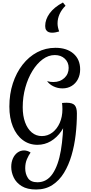

<svg xmlns="http://www.w3.org/2000/svg" viewBox="-20 -1189 727 1538"><path d="M524 -263Q508 -192 472 -139.5Q436 -87 387 -58Q338 -29 280 -29Q213 -29 162 -67.5Q111 -106 83 -175Q55 -244 55 -335Q55 -436 83 -521.5Q111 -607 161 -671Q211 -735 278 -770.5Q345 -806 424 -806Q515 -806 568.5 -759.5Q622 -713 622 -633Q622 -589 604 -554.5Q586 -520 554 -500.5Q522 -481 480 -481Q443 -481 410 -496.5Q377 -512 357 -539Q370 -535 382.5 -533.5Q395 -532 408 -532Q461 -532 495.5 -564Q530 -596 530 -645Q530 -690 499 -719Q468 -748 419 -748Q368 -748 322 -714Q276 -680 240 -621.5Q204 -563 183 -488Q162 -413 162 -330Q162 -261 181 -209Q200 -157 234.5 -128Q269 -99 315 -99Q362 -99 399.5 -127.5Q437 -156 458.5 -204.5Q480 -253 480 -314Q480 -339 477 -364ZM280 271Q355 271 401 203.5Q447 136 467.5 16.5Q488 -103 488 -260Q488 -286 485 -312.5Q482 -339 477 -364Q484 -365 495.5 -365.5Q507 -366 514 -366Q561 -366 578.5 -346Q596 -326 596 -280Q596 -196 586 -109.5Q576 -23 553 55.5Q530 134 492.5 195.5Q455 257 399.5 293Q344 329 269 329Q198 329 154 302Q110 275 90 233Q70 191 70 148Q70 110 83.5 80Q97 50 120.5 33Q144 16 173 16Q185 16 198.5 20Q212 24 225 33Q209 55 195.5 86.5Q182 118 182 159Q182 204 204 237.5Q226 271 280 271ZM454 -937Q442 -933 426.5 -930Q411 -927 397 -927Q383 -927 370.5 -931.5Q358 -936 350 -948Q342 -960 342 -981Q342 -1033 377.5 -1082Q413 -1131 484 -1169L505 -1143Q474 -1113 457.5 -1076.5Q441 -1040 441 -1002Q441 -986 444.5 -969.5Q448 -953 454 -937Z"/></svg>

Font: Merienda
Style: Regular
Weight: 400
Designer: Eduardo Rodriguez Tunni
Foundry: Eduardo Rodriguez Tunni
Version: Version 2.001